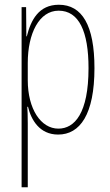

<svg xmlns="http://www.w3.org/2000/svg" viewBox="-20 -557 463 809"><path d="M228 -537C143 -537 110 -472 93 -404H91L90 -527H71V232H97V-37C97 -69 96 -95 95 -107H98C111 -53 146 10 225 10C317 10 378 -75 378 -270C378 -450 326 -537 228 -537ZM227 -512C313 -512 353 -424 353 -270C353 -79 294 -15 226 -15C152 -15 97 -98 97 -219V-292C97 -416 145 -512 227 -512Z"/></svg>

Font: Noto Sans Myanmar ExtraCondensed Thin
Style: Regular
Weight: 100
Width: 2
Designer: Monotype Design Team
Foundry: Monotype Imaging Inc.
Version: Version 2.107